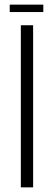

<svg xmlns="http://www.w3.org/2000/svg" viewBox="-20 -809 234 829"><path d="M70 -700H123V0H70ZM22 -789H167V-757H22Z"/></svg>

Font: Phudu Light
Style: Regular
Weight: 300
Version: Version 1.005;gftools[0.9.23]